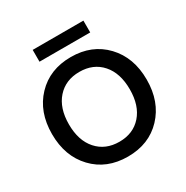

<svg xmlns="http://www.w3.org/2000/svg" viewBox="-196 -1034 1173 1210"><g transform="rotate(-30 390.5 -429.5)"><path d="M391 -712Q544 -712 639.5 -611.5Q735 -511 735 -350Q735 -189 640 -88.5Q545 12 391 12Q237 12 141.5 -88.5Q46 -189 46 -350Q46 -511 141.5 -611.5Q237 -712 391 -712ZM229.5 -164Q290 -96 391 -96Q492 -96 552 -164Q612 -232 612 -350Q612 -468 552 -536Q492 -604 391 -604Q290 -604 229.5 -536Q169 -468 169 -350Q169 -232 229.5 -164ZM206 -785V-871H575V-785Z"/></g></svg>

Font: AWOL-DM SemiBold
Style: Regular
Weight: 600
Designer: Colophon Foundry, Jonny Pinhorn, Mikhail Sharanda
Foundry: Colophon Foundry
Version: Version 1.000;Glyphs 3.2.3 (3260)